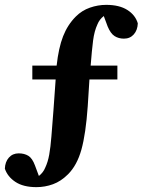

<svg xmlns="http://www.w3.org/2000/svg" viewBox="-22 -666 587 790"><path d="M128 104Q74 104 41.5 82.5Q9 61 -2 28Q-1 0 14.5 -17.5Q30 -35 55 -35Q78 -35 94.5 -25Q111 -15 122 15L138 58Q156 44 164 24Q175 1 180.5 -29.5Q186 -60 189.5 -104.5Q193 -149 198 -213L207 -339H111V-396H211Q219 -469 237.5 -516.5Q256 -564 290 -598Q315 -623 348 -634.5Q381 -646 415 -646Q469 -646 502 -625Q535 -604 545 -570Q544 -542 528.5 -524.5Q513 -507 488 -507Q466 -507 449.5 -517.5Q433 -528 421 -557L405 -600Q387 -586 379 -566Q366 -538 361 -499Q356 -460 351 -396H461V-339H346L339 -229Q331 -115 313 -50.5Q295 14 258 51Q229 80 196 92Q163 104 128 104Z"/></svg>

Font: Source Serif 4
Style: Bold
Weight: 700
Designer: Frank Grießhammer
Foundry: Adobe
Version: Version 4.005;hotconv 1.1.0;makeotfexe 2.6.0